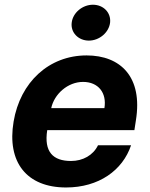

<svg xmlns="http://www.w3.org/2000/svg" viewBox="-20 -789 641 819"><path d="M261.7 10.7C401.6 10.7 503.2 -62.5 539.1 -169.4H398.1C377.5 -126.8 333.5 -102.3 283 -102.3C206 -102.3 166.9 -141.3 181.5 -234H553.3L559.7 -275.6C589.8 -460.9 494 -552.6 349.4 -552.6C188.9 -552.6 66.1 -438.6 38 -270.2C8.9 -97.3 93.8 10.7 261.7 10.7ZM198.5 -327.8C211.3 -387.8 269.2 -439.6 334.2 -439.6C399.5 -439.6 436.1 -392.8 425.4 -327.8ZM285.9 -692.5C280.5 -650.6 313.9 -615.8 359 -615.8C404.1 -615.8 444.6 -650.6 449.6 -692.5C454.2 -734.7 421.5 -768.8 376.4 -768.8C331.7 -768.8 290.8 -734.7 285.9 -692.5Z"/></svg>

Font: Margiela Sans
Style: Bold Italic
Weight: 700
Italic angle: -9.39999°
Designer: Stefan Endress, Andreas Faust
Version: Version 1.100;FEAKit 1.0